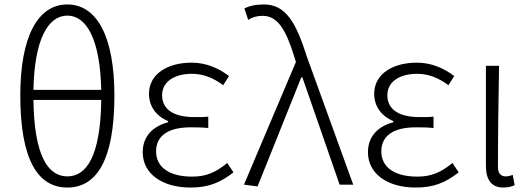

<svg xmlns="http://www.w3.org/2000/svg" viewBox="-20 -828 2369 861"><path d="M282 -808C149 -808 71 -663 71 -400C71 -111 150 13 282 13C414 13 493 -111 493 -400C493 -663 415 -808 282 -808ZM130 -425C134 -650 195 -758 282 -758C369 -758 429 -650 434 -425ZM434 -380C431 -130 369 -37 282 -37C195 -37 133 -130 130 -380Z M834 13C911 13 964 -6 1027 -55L999 -97C944 -52 901 -36 841 -36C741 -36 680 -77 680 -149C680 -217 731 -257 835 -257C860 -257 883 -257 914 -254V-305C887 -302 871 -303 851 -303C748 -303 707 -345 707 -401C707 -465 767 -497 840 -497C892 -497 936 -479 981 -446L1007 -487C959 -523 904 -547 839 -547C735 -547 648 -499 648 -407C648 -354 678 -308 734 -285V-280C675 -264 620 -225 620 -145C620 -50 706 13 834 13Z M1135 8 1331 -481H1336L1503 0H1564L1356 -574C1308 -726 1262 -808 1164 -808C1125 -808 1097 -801 1076 -790L1093 -739C1110 -750 1131 -757 1158 -757C1225 -757 1262 -695 1299 -576L1307 -550L1074 0Z M1844 13C1921 13 1974 -6 2037 -55L2009 -97C1954 -52 1911 -36 1851 -36C1751 -36 1690 -77 1690 -149C1690 -217 1741 -257 1845 -257C1870 -257 1893 -257 1924 -254V-305C1897 -302 1881 -303 1861 -303C1758 -303 1717 -345 1717 -401C1717 -465 1777 -497 1850 -497C1902 -497 1946 -479 1991 -446L2017 -487C1969 -523 1914 -547 1849 -547C1745 -547 1658 -499 1658 -407C1658 -354 1688 -308 1744 -285V-280C1685 -264 1630 -225 1630 -145C1630 -50 1716 13 1844 13Z M2237 13C2258 13 2275 9 2288 2L2279 -44C2268 -39 2257 -37 2247 -37C2227 -37 2213 -50 2213 -78C2213 -227 2215 -377 2218 -533H2159V-85C2159 -20 2185 13 2237 13Z"/></svg>

Font: Spoqa Han Sans Neo Light
Style: Regular
Weight: 300
Designer: [Spoqa Han Sans Neo] Dong-huui Kim  Younghwa Kang  Yujin Lee  [Noto Sans] Ryoko NISHIZUKA  (kana & ideographs); Paul D. 
Foundry: Spoqa (http://www.spoqa-han-sans.com)
Version: Version 1.000